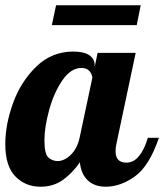

<svg xmlns="http://www.w3.org/2000/svg" viewBox="-33 -700 621 726"><path d="M179 -680 163 -605H484L499 -680ZM25 -33C50.3 -7 82 6 120 6C152.7 6 180.8 -2.5 204.5 -19.5C228.2 -36.5 249.7 -58.7 269 -86C272.3 -56 282.5 -33.2 299.5 -17.5C316.5 -1.8 339 6 367 6C403.7 6 440.2 -6.8 476.5 -32.5C512.8 -58.2 543.3 -107 568 -179H526C518 -151 507.2 -128.3 493.5 -111C479.8 -93.7 463.7 -85 445 -85C417.7 -85 404 -99.3 404 -128C404 -139.3 405.3 -150 408 -160L480 -500H336L325 -447V-454C325 -469.3 318.3 -481.7 305 -491C291.7 -500.3 271.3 -505 244 -505C190 -505 143.5 -486.2 104.5 -448.5C65.5 -410.8 36.2 -364.8 16.5 -310.5C-3.2 -256.2 -13 -204.3 -13 -155C-13 -99.7 -0.3 -59 25 -33ZM234.5 -114.5C218.2 -98.8 201.7 -91 185 -91C171 -91 159.2 -95.7 149.5 -105C139.8 -114.3 135 -135.7 135 -169C135 -202.3 141 -240.8 153 -284.5C165 -328.2 181.7 -365.5 203 -396.5C224.3 -427.5 248.3 -443 275 -443C289 -443 299.3 -438.8 306 -430.5C312.7 -422.2 316 -413.7 316 -405L268 -179C262 -151.7 250.8 -130.2 234.5 -114.5Z"/></svg>

Font: DonutKreme
Style: Regular
Weight: 400
Designer: Impallari Type
Foundry: Impallari Type
Version: Version 2.100